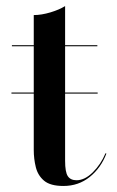

<svg xmlns="http://www.w3.org/2000/svg" viewBox="-20 -610 387 637"><path d="M18 -299.5V-303H304V-299.5ZM190.5 7Q147 7 126.2 -10.5Q105.5 -28 98.8 -55.5Q92 -83 92 -112.5V-560Q117.5 -560 147.5 -569Q177.5 -578 196 -590V-76.5Q196 -39 205 -25.5Q214 -12 234 -12Q261 -12 287.8 -38.2Q314.5 -64.5 330 -101.5L333 -100.5Q315 -53 277.8 -23Q240.5 7 190.5 7ZM19.5 -456.5V-460H303V-456.5Z"/></svg>

Font: Bodoni Moda 48pt Medium
Style: Regular
Weight: 500
Designer: Owen Earl
Foundry: indestructible type
Version: Version 2.005